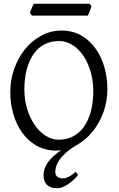

<svg xmlns="http://www.w3.org/2000/svg" viewBox="-20 -794 640 1031"><path d="M398.9 146Q388.7 159.2 374.8 171.9Q360.8 184.6 346.2 194.6Q331.5 204.6 316.9 210.7Q302.2 216.8 290 216.8Q275.9 216.8 262.2 213.9Q248.5 210.9 237.8 203.1Q227.1 195.3 220.5 181.6Q213.9 168 213.9 146Q213.9 102.1 252 60.1Q273.9 36.1 307.6 13.2Q294.9 14.6 281.7 14.6Q223.1 14.6 177.2 -11.2Q131.3 -37.1 99.9 -80.6Q68.4 -124 51.8 -180.7Q35.2 -237.3 35.2 -298.8Q35.2 -365.2 56.6 -425.3Q78.1 -485.4 115.2 -530.8Q152.3 -576.2 202.4 -603Q252.4 -629.9 310.1 -629.9Q370.6 -629.9 416.5 -603.3Q462.4 -576.7 493.7 -532.7Q524.9 -488.8 540.8 -432.1Q556.6 -375.5 556.6 -315.9Q556.6 -249.5 534.7 -189.7Q512.7 -129.9 474.9 -84.5Q437 -39.1 387.2 -12.2L386.2 -11.7Q351.1 9.8 329.6 30.3Q308.1 50.8 296.4 68.8Q284.7 86.9 280.8 102.1Q276.9 117.2 276.9 128.9Q276.9 147 288.6 155.5Q300.3 164.1 318.8 164.1Q331.1 164.1 348.9 155.3Q366.7 146.5 387.2 127.9ZM481 -307.1Q481 -340.8 474.9 -373.8Q468.8 -406.7 457.5 -436.3Q446.3 -465.8 429.9 -491Q413.6 -516.1 393.1 -534.4Q372.6 -552.7 348.1 -563.2Q323.7 -573.7 295.9 -573.7Q252.4 -573.7 218 -555.4Q183.6 -537.1 159.9 -503.2Q136.2 -469.2 123.5 -420.9Q110.8 -372.6 110.8 -313Q110.8 -258.3 125.7 -209.5Q140.6 -160.6 165.8 -123.8Q190.9 -86.9 224.6 -65.4Q258.3 -43.9 295.9 -43.9Q336.4 -43.9 370.4 -60.8Q404.3 -77.6 429 -110.8Q453.6 -144 467.3 -193.4Q481 -242.7 481 -307.1ZM471.2 -762.2Q470.2 -756.8 467.8 -749.8Q465.3 -742.7 462.4 -735.6Q459.5 -728.5 456.8 -721.7Q454.1 -714.8 452.1 -710.4H151.9L141.1 -722.7Q142.1 -728 144.5 -734.9Q147 -741.7 149.9 -748.8Q152.8 -755.9 155.8 -762.5Q158.7 -769 161.1 -773.9H460.4Z"/></svg>

Font: Noto Serif Devanagari
Style: Regular
Weight: 400
Designer: Monotype Design Team
Foundry: Monotype Imaging Inc.
Version: Version 1.01